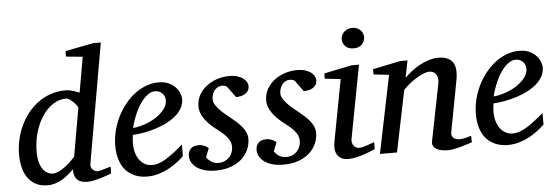

<svg xmlns="http://www.w3.org/2000/svg" viewBox="-49 -885 3027 1045"><g transform="rotate(-5 1465.0 -362.5)"><path d="M415 -85.9Q412.6 -71.8 416.5 -63Q420.4 -54.2 427 -49.1Q433.6 -43.9 440.7 -42Q447.8 -40 451.2 -40Q454.6 -40 465.1 -42.7Q475.6 -45.4 487.3 -48.8Q499 -52.2 509.3 -55.2L522.9 -59.1V-22Q517.1 -19.5 501.5 -13.9Q485.8 -8.3 466.8 -2.4Q447.8 3.4 427.5 7.8Q407.2 12.2 392.1 12.2Q369.1 12.2 354.5 6.6Q339.8 1 331.5 -9Q323.2 -19 320.1 -32.7Q316.9 -46.4 316.9 -63Q303.7 -48.8 287.8 -35.4Q272 -22 253.9 -11.5Q235.8 -1 215.8 5.6Q195.8 12.2 174.8 12.2Q132.8 12.2 105.2 -3.9Q77.6 -20 61.5 -45.9Q45.4 -71.8 38.8 -103.5Q32.2 -135.3 32.2 -167Q32.2 -206.5 40.8 -246.3Q49.3 -286.1 66.2 -322.5Q83 -358.9 107.4 -390.1Q131.8 -421.4 163.1 -444.6Q194.3 -467.8 232.7 -481Q271 -494.1 314.9 -494.1Q326.2 -494.1 336.9 -491.9Q347.7 -489.7 357.4 -486.8Q367.2 -483.9 375.5 -480.5Q383.8 -477.1 390.1 -475.1L423.8 -668L333 -676.8V-707L487.8 -736.8H528.8ZM376 -394Q376.5 -396 370.4 -405Q364.3 -414.1 354.7 -423.8Q345.2 -433.6 334 -441.4Q322.8 -449.2 313 -449.2Q276.4 -449.2 243.2 -428Q210 -406.7 184.6 -369.6Q159.2 -332.5 144 -282Q128.9 -231.4 128.9 -172.9Q128.9 -140.6 135.5 -117.2Q142.1 -93.8 153.1 -78.6Q164.1 -63.5 178.2 -56.2Q192.4 -48.8 207 -48.8Q220.7 -48.8 236.6 -55.7Q252.4 -62.5 268.6 -74Q284.7 -85.4 300.5 -100.3Q316.4 -115.2 330.1 -130.9Z M854 -394Q854 -403.8 850.1 -413.3Q846.2 -422.9 839.4 -430.2Q832.5 -437.5 822.3 -442.1Q812 -446.8 799.8 -446.8Q783.2 -446.8 768.1 -438Q752.9 -429.2 739 -414.6Q725.1 -399.9 713.1 -380.9Q701.2 -361.8 691.7 -340.8Q682.1 -319.8 674.8 -298.3Q667.5 -276.9 663.1 -257.8Q694.8 -260.7 728.8 -272.5Q762.7 -284.2 790.5 -302.5Q818.4 -320.8 836.2 -344.2Q854 -367.7 854 -394ZM942.9 -393.1Q942.9 -365.7 930.2 -342.8Q917.5 -319.8 895.8 -301.3Q874 -282.7 845.5 -268.3Q816.9 -253.9 785.4 -243.9Q753.9 -233.9 721.2 -227.8Q688.5 -221.7 658.7 -220.2Q657.2 -210.4 656 -196.8Q654.8 -183.1 654.8 -173.8Q654.8 -146.5 661.4 -123.5Q668 -100.6 680.4 -83.7Q692.9 -66.9 710.4 -57.4Q728 -47.9 750 -47.9Q783.7 -47.9 824.2 -72.3Q864.7 -96.7 919.9 -145V-82Q905.8 -68.4 885.3 -52Q864.7 -35.6 838.6 -21.2Q812.5 -6.8 781.7 2.7Q751 12.2 716.8 12.2Q701.7 12.2 683.8 9.3Q666 6.3 648.4 -1.2Q630.9 -8.8 614.5 -22Q598.1 -35.2 585.7 -55.4Q573.2 -75.7 565.7 -103.8Q558.1 -131.8 558.1 -169.9Q558.1 -209.5 567.6 -248.8Q577.1 -288.1 594.5 -324Q611.8 -359.9 636.2 -390.9Q660.6 -421.9 689.9 -444.6Q719.2 -467.3 752.7 -480.2Q786.1 -493.2 821.8 -493.2Q856.4 -493.2 879.6 -481.7Q902.8 -470.2 917 -454.1Q931.2 -438 937 -420.9Q942.9 -403.8 942.9 -393.1Z M1309.1 -431.2Q1309.1 -413.6 1301.3 -403.1Q1293.5 -392.6 1282.2 -386.7Q1271 -380.9 1258.5 -378.7Q1246.1 -376.5 1236.8 -376L1191.9 -437Q1189 -439.5 1182.6 -442.1Q1176.3 -444.8 1167 -444.8Q1150.4 -444.8 1139.2 -437.7Q1127.9 -430.7 1120.8 -420.2Q1113.8 -409.7 1110.8 -397.7Q1107.9 -385.7 1107.9 -376Q1107.9 -362.3 1115.7 -348.4Q1123.5 -334.5 1136.2 -320.6Q1148.9 -306.6 1164.8 -293.2Q1180.7 -279.8 1196.8 -267.1Q1213.4 -253.9 1228.8 -240Q1244.1 -226.1 1256.3 -211.2Q1268.6 -196.3 1275.9 -179.7Q1283.2 -163.1 1283.2 -145Q1283.2 -114.3 1270.8 -85.9Q1258.3 -57.6 1234.1 -35.6Q1210 -13.7 1174.1 -0.7Q1138.2 12.2 1091.8 12.2Q1055.7 12.2 1029.3 4.2Q1002.9 -3.9 985.8 -16.8Q968.8 -29.8 960.4 -46.4Q952.1 -63 952.1 -80.1Q952.1 -104 966.6 -118.9Q981 -133.8 1011.7 -133.8Q1021 -133.8 1029.3 -131.3Q1037.6 -128.9 1044.4 -125.7Q1051.3 -122.6 1056.4 -118.9Q1061.5 -115.2 1064 -112.8L1044.9 -64Q1055.7 -48.8 1071.5 -38.3Q1087.4 -27.8 1112.8 -27.8Q1127.9 -27.8 1142.1 -33.7Q1156.2 -39.6 1167.2 -50.3Q1178.2 -61 1184.6 -76.4Q1190.9 -91.8 1190.9 -110.8Q1190.9 -126 1184.8 -139.4Q1178.7 -152.8 1167.7 -165.5Q1156.7 -178.2 1141.8 -190.7Q1127 -203.1 1108.9 -216.8Q1093.3 -229 1078.9 -243.2Q1064.5 -257.3 1053 -273.2Q1041.5 -289.1 1034.7 -306.6Q1027.8 -324.2 1027.8 -342.8Q1027.8 -379.4 1044.4 -407.7Q1061 -436 1087.2 -455.3Q1113.3 -474.6 1145.3 -484.4Q1177.2 -494.1 1208 -494.1Q1236.3 -494.1 1255.6 -487.5Q1274.9 -481 1286.9 -471.4Q1298.8 -461.9 1304 -450.9Q1309.1 -439.9 1309.1 -431.2Z M1679.2 -431.2Q1679.2 -413.6 1671.4 -403.1Q1663.6 -392.6 1652.3 -386.7Q1641.1 -380.9 1628.7 -378.7Q1616.2 -376.5 1606.9 -376L1562 -437Q1559.1 -439.5 1552.7 -442.1Q1546.4 -444.8 1537.1 -444.8Q1520.5 -444.8 1509.3 -437.7Q1498 -430.7 1491 -420.2Q1483.9 -409.7 1481 -397.7Q1478 -385.7 1478 -376Q1478 -362.3 1485.8 -348.4Q1493.7 -334.5 1506.3 -320.6Q1519 -306.6 1534.9 -293.2Q1550.8 -279.8 1566.9 -267.1Q1583.5 -253.9 1598.9 -240Q1614.3 -226.1 1626.5 -211.2Q1638.7 -196.3 1646 -179.7Q1653.3 -163.1 1653.3 -145Q1653.3 -114.3 1640.9 -85.9Q1628.4 -57.6 1604.2 -35.6Q1580.1 -13.7 1544.2 -0.7Q1508.3 12.2 1461.9 12.2Q1425.8 12.2 1399.4 4.2Q1373 -3.9 1356 -16.8Q1338.9 -29.8 1330.6 -46.4Q1322.3 -63 1322.3 -80.1Q1322.3 -104 1336.7 -118.9Q1351.1 -133.8 1381.8 -133.8Q1391.1 -133.8 1399.4 -131.3Q1407.7 -128.9 1414.6 -125.7Q1421.4 -122.6 1426.5 -118.9Q1431.6 -115.2 1434.1 -112.8L1415 -64Q1425.8 -48.8 1441.7 -38.3Q1457.5 -27.8 1482.9 -27.8Q1498 -27.8 1512.2 -33.7Q1526.4 -39.6 1537.4 -50.3Q1548.3 -61 1554.7 -76.4Q1561 -91.8 1561 -110.8Q1561 -126 1554.9 -139.4Q1548.8 -152.8 1537.8 -165.5Q1526.9 -178.2 1512 -190.7Q1497.1 -203.1 1479 -216.8Q1463.4 -229 1449 -243.2Q1434.6 -257.3 1423.1 -273.2Q1411.6 -289.1 1404.8 -306.6Q1397.9 -324.2 1397.9 -342.8Q1397.9 -379.4 1414.6 -407.7Q1431.2 -436 1457.3 -455.3Q1483.4 -474.6 1515.4 -484.4Q1547.4 -494.1 1578.1 -494.1Q1606.4 -494.1 1625.7 -487.5Q1645 -481 1657 -471.4Q1668.9 -461.9 1674.1 -450.9Q1679.2 -439.9 1679.2 -431.2Z M1963.4 -28.8Q1957.5 -26.4 1941.9 -19.5Q1926.3 -12.7 1905.3 -5.6Q1884.3 1.5 1861.1 6.8Q1837.9 12.2 1817.4 12.2Q1791.5 12.2 1776.4 3.4Q1761.2 -5.4 1753.9 -19.5Q1746.6 -33.7 1745.6 -51.3Q1744.6 -68.8 1748 -85.9L1812 -424.8L1726.1 -434.1V-462.9L1877 -494.1H1918L1842.3 -94.2Q1840.3 -84 1842.5 -74.7Q1844.7 -65.4 1849.9 -58.3Q1855 -51.3 1863 -47.1Q1871.1 -43 1881.3 -43Q1890.1 -43 1902.1 -46.1Q1914.1 -49.3 1926 -53.5Q1938 -57.6 1948.2 -61.5Q1958.5 -65.4 1963.4 -66.9ZM1959 -641.1Q1959 -629.9 1954.8 -619.9Q1950.7 -609.9 1943.1 -602.1Q1935.5 -594.2 1924.3 -589.6Q1913.1 -585 1898.4 -585Q1867.7 -585 1852.1 -601.3Q1836.4 -617.7 1836.4 -641.1Q1836.4 -650.9 1840.6 -660.6Q1844.7 -670.4 1852.8 -678.5Q1860.8 -686.5 1872.6 -691.7Q1884.3 -696.8 1899.4 -696.8Q1913.6 -696.8 1924.6 -691.9Q1935.5 -687 1943.4 -679.2Q1951.2 -671.4 1955.1 -661.4Q1959 -651.4 1959 -641.1Z M2493.2 -20Q2486.8 -17.6 2470.9 -12.5Q2455.1 -7.3 2435.5 -1.7Q2416 3.9 2395.5 8.1Q2375 12.2 2359.4 12.2Q2350.6 12.2 2335.2 10.5Q2319.8 8.8 2305.7 2.7Q2291.5 -3.4 2282.7 -15.1Q2273.9 -26.9 2278.3 -46.9L2339.4 -354Q2342.8 -374 2339.6 -387.2Q2336.4 -400.4 2329.3 -408.4Q2322.3 -416.5 2313 -419.7Q2303.7 -422.9 2295.4 -422.9Q2283.2 -422.9 2265.4 -415.8Q2247.6 -408.7 2227.8 -397Q2208 -385.3 2188 -369.4Q2168 -353.5 2151.4 -335.9L2082.5 0H1989.3L2076.2 -424.8L1992.2 -434.1V-462.9L2143.1 -494.1H2183.1L2164.6 -400.9Q2181.2 -417.5 2202.6 -434.3Q2224.1 -451.2 2248.5 -464.4Q2272.9 -477.5 2299.1 -485.8Q2325.2 -494.1 2350.1 -494.1Q2404.8 -494.1 2428 -463.9Q2451.2 -433.6 2439.5 -366.2L2386.2 -84Q2383.8 -69.8 2388.4 -61.5Q2393.1 -53.2 2400.6 -48.8Q2408.2 -44.4 2416.5 -43.2Q2424.8 -42 2429.2 -42Q2442.9 -42 2459 -45.9Q2475.1 -49.8 2492.2 -55.2Z M2824.2 -394Q2824.2 -403.8 2820.3 -413.3Q2816.4 -422.9 2809.6 -430.2Q2802.7 -437.5 2792.5 -442.1Q2782.2 -446.8 2770 -446.8Q2753.4 -446.8 2738.3 -438Q2723.1 -429.2 2709.2 -414.6Q2695.3 -399.9 2683.3 -380.9Q2671.4 -361.8 2661.9 -340.8Q2652.3 -319.8 2645 -298.3Q2637.7 -276.9 2633.3 -257.8Q2665 -260.7 2699 -272.5Q2732.9 -284.2 2760.7 -302.5Q2788.6 -320.8 2806.4 -344.2Q2824.2 -367.7 2824.2 -394ZM2913.1 -393.1Q2913.1 -365.7 2900.4 -342.8Q2887.7 -319.8 2866 -301.3Q2844.2 -282.7 2815.7 -268.3Q2787.1 -253.9 2755.6 -243.9Q2724.1 -233.9 2691.4 -227.8Q2658.7 -221.7 2628.9 -220.2Q2627.4 -210.4 2626.2 -196.8Q2625 -183.1 2625 -173.8Q2625 -146.5 2631.6 -123.5Q2638.2 -100.6 2650.6 -83.7Q2663.1 -66.9 2680.7 -57.4Q2698.2 -47.9 2720.2 -47.9Q2753.9 -47.9 2794.4 -72.3Q2835 -96.7 2890.1 -145V-82Q2876 -68.4 2855.5 -52Q2835 -35.6 2808.8 -21.2Q2782.7 -6.8 2752 2.7Q2721.2 12.2 2687 12.2Q2671.9 12.2 2654.1 9.3Q2636.2 6.3 2618.7 -1.2Q2601.1 -8.8 2584.7 -22Q2568.4 -35.2 2555.9 -55.4Q2543.5 -75.7 2535.9 -103.8Q2528.3 -131.8 2528.3 -169.9Q2528.3 -209.5 2537.8 -248.8Q2547.4 -288.1 2564.7 -324Q2582 -359.9 2606.4 -390.9Q2630.9 -421.9 2660.2 -444.6Q2689.5 -467.3 2722.9 -480.2Q2756.3 -493.2 2792 -493.2Q2826.7 -493.2 2849.9 -481.7Q2873 -470.2 2887.2 -454.1Q2901.4 -438 2907.2 -420.9Q2913.1 -403.8 2913.1 -393.1Z"/></g></svg>

Font: Charis SIL Eur
Style: Italic
Weight: 400
Italic angle: -11°
Foundry: SIL International
Version: Version 5.000